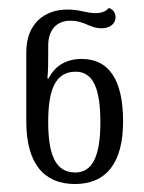

<svg xmlns="http://www.w3.org/2000/svg" viewBox="-20 -843 362 482"><path d="M168 -381C246 -381 289 -433 289 -538C289 -642 254 -695 185 -695C144 -695 117 -676 102 -646H99C101 -665 101 -688 101 -705V-728C101 -773 127 -791 156 -791C194 -791 204 -772 235 -772C253 -772 270 -781 270 -800C270 -812 263 -820 253 -823C246 -814 234 -810 220 -810C196 -810 182 -819 149 -819C92 -819 46 -784 46 -712V-538C46 -433 90 -381 168 -381ZM169 -410C120 -410 101 -453 101 -537C101 -616 118 -663 170 -663C215 -663 232 -618 232 -536C232 -451 212 -410 169 -410Z"/></svg>

Font: Noto Serif Georgian SemiCondensed Light
Style: Regular
Weight: 300
Width: 4
Designer: Monotype Design Team, Akaki Razmadze
Foundry: Google LLC
Version: Version 2.003